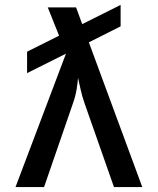

<svg xmlns="http://www.w3.org/2000/svg" viewBox="-20 -760 640 780"><path d="M43 0 248 -542 90 -463V-550L220 -615L174 -730H289L314 -662L470 -740V-653L341 -588L558 0H443L324 -339Q313 -370 307 -398.5Q301 -427 297 -444Q296 -427 291.5 -398.5Q287 -370 276 -339L159 0Z"/></svg>

Font: JetBrains Mono SemiBold
Style: Regular
Weight: 472
Monospace: yes
Designer: Philipp Nurullin, Konstantin Bulenkov
Foundry: JetBrains
Version: Version 2.305; ttfautohint (v1.8.4.7-5d5b)